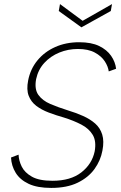

<svg xmlns="http://www.w3.org/2000/svg" viewBox="-20 -914 592 941"><path d="M71 -156Q72 -127 86.5 -97.5Q101 -68 136.5 -48Q172 -28 237 -28Q326 -28 378.5 -69Q431 -110 444 -172Q453 -222 434.5 -253Q416 -284 378.5 -303.5Q341 -323 293 -338Q254 -349 218.5 -362.5Q183 -376 157.5 -395.5Q132 -415 120.5 -445Q109 -475 118 -520Q129 -576 163.5 -618Q198 -660 250.5 -683.5Q303 -707 368 -707Q428 -707 466 -688.5Q504 -670 524.5 -640.5Q545 -611 549 -577L513 -564Q510 -588 493.5 -613.5Q477 -639 444.5 -656.5Q412 -674 362 -674Q314 -674 271 -656.5Q228 -639 197.5 -606Q167 -573 157 -526Q148 -477 168 -449Q188 -421 226.5 -404.5Q265 -388 313 -373Q353 -361 387.5 -345.5Q422 -330 446.5 -308.5Q471 -287 481 -254.5Q491 -222 482 -176Q473 -127 443 -85.5Q413 -44 360.5 -18.5Q308 7 231 7Q163 7 120.5 -13Q78 -33 57 -67Q36 -101 34 -142ZM529 -894 523 -860 379 -780 268 -860 274 -894 385 -812Z"/></svg>

Font: Albert Sans ExtraLight
Style: Italic
Weight: 250
Italic angle: -11.25°
Designer: Andreas Rasmussen
Foundry: a.Foundry
Version: Version 1.025